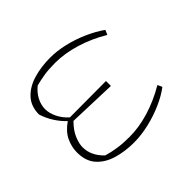

<svg xmlns="http://www.w3.org/2000/svg" viewBox="-103 -678 881 881"><g transform="rotate(45 338.0 -237.0)"><path d="M213 8Q160 8 127 -22.5Q94 -53 79 -103Q64 -153 64 -213Q64 -256 75 -304Q86 -352 106.5 -398.5Q127 -445 153 -482L176 -472Q138 -409 117.5 -341Q97 -273 97 -212Q97 -170 102 -139Q107 -108 114 -82Q135 -56 161.5 -42.5Q188 -29 215 -29Q241 -29 270 -43Q299 -57 322 -83L321 -318H353L345 -83Q375 -53 405.5 -40Q436 -27 460 -27Q515 -27 560 -74Q569 -104 574 -137.5Q579 -171 579 -214Q579 -274 559.5 -339.5Q540 -405 501 -472L523 -482Q547 -451 567.5 -405Q588 -359 600 -308Q612 -257 612 -209Q612 -152 597.5 -102.5Q583 -53 549.5 -22.5Q516 8 459 8Q423 8 389 -8Q355 -24 327 -64Q307 -42 278 -23Q249 -4 213 8Z"/></g></svg>

Font: Piazzolla Thin
Style: Regular
Weight: 100
Designer: Juan Pablo del Peral
Foundry: Huerta Tipografica
Version: Version 1.330